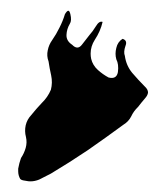

<svg xmlns="http://www.w3.org/2000/svg" viewBox="-20 -926 312 361"><path d="M18.1 -589.4Q14.2 -596.2 14.2 -604Q14.2 -606.4 14.2 -608.9Q16.1 -619.6 19.5 -628.9Q25.4 -637.7 28.3 -647.9Q31.2 -658.2 28.8 -668.5Q25.9 -679.2 28.3 -690.4Q30.8 -701.2 38.6 -709.5Q47.9 -721.2 58.6 -732.4Q69.8 -743.2 75.7 -757.3Q79.1 -770.5 76.2 -784.2Q73.2 -797.4 71.3 -810.5Q67.4 -820.8 69.8 -831.5Q71.8 -841.8 78.1 -850.6Q85.9 -861.8 91.8 -874Q98.1 -886.2 102.1 -899.4Q106 -905.8 108.4 -905.8Q110.8 -905.8 112.3 -899.4Q115.2 -887.2 111.3 -881.3Q105.5 -871.6 105 -860.4Q104.5 -849.1 115.7 -841.8Q126 -831.1 134.3 -842.3Q143.1 -853.5 148.4 -860.4Q153.8 -866.2 160.2 -876.5Q166.5 -887.2 172.9 -884.8Q168.9 -867.2 158.2 -851.1Q150.4 -838.9 150.4 -825.2Q150.4 -820.3 151.4 -815.4Q154.3 -803.2 164.1 -794.4Q173.3 -786.1 184.1 -780.3Q199.2 -776.4 201.7 -790.5Q203.6 -805.2 198.7 -814.5Q195.8 -824.7 198.7 -835.9Q201.2 -847.2 210.4 -853Q220.2 -850.1 215.8 -839.4Q211.9 -828.1 214.8 -820.8Q217.3 -802.7 228.5 -789.1Q240.2 -775.4 252.4 -763.2Q258.3 -757.8 258.3 -752Q257.8 -747.6 254.4 -743.2Q245.6 -732.9 239.7 -725.1Q231.4 -717.3 226.6 -707Q221.7 -697.3 211.9 -691.4Q178.7 -667 145 -643.6Q110.8 -620.6 75.7 -599.6Q64.9 -593.8 53.7 -588.4Q45.4 -585 37.1 -585Q33.2 -585 29.3 -585.9Q26.4 -586.4 23.4 -586.9Q20.5 -587.4 18.1 -589.4Z"/></svg>

Font: Brazier Flame
Style: Regular
Weight: 400
Designer: Walter E Stewart
Version: 0.1